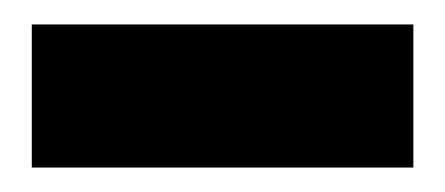

<svg xmlns="http://www.w3.org/2000/svg" viewBox="-20 -344 364 157"><path d="M6 -207V-324H318V-207Z"/></svg>

Font: BroshK
Style: Medium
Weight: 500
Designer: gluk
Foundry: gluk
Version: Version 0.60